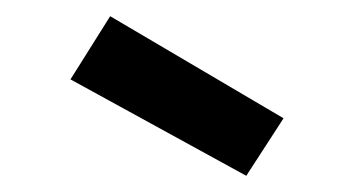

<svg xmlns="http://www.w3.org/2000/svg" viewBox="-20 -829 437 237"><path d="M116 -809 330 -683 284 -612 67 -731Z"/></svg>

Font: Involve SemiBold
Style: Regular
Weight: 600
Designer: Stefan Peev
Foundry: Context Ltd.
Version: Version 1.001